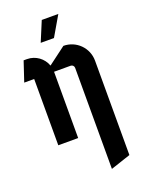

<svg xmlns="http://www.w3.org/2000/svg" viewBox="-170 -780 820 1089"><g transform="rotate(-20 240.0 -235.0)"><path d="M225 -700 175 -580H255L325 -700ZM50 -520 10 -400H70V0H190V-400H290C301 -400 310 -391 310 -380V230L430 190V-380C430 -457.3 367.3 -520 290 -520L183.2 -439.9C166.7 -486.5 122.2 -520 70 -520Z"/></g></svg>

Font: Abibas
Style: Medium
Weight: 500
Version: Version 0.3